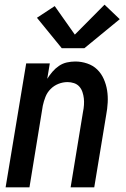

<svg xmlns="http://www.w3.org/2000/svg" viewBox="-20 -801 540 821"><path d="M4 0 92 -530H193L182 -464Q192 -480 204.5 -494.5Q217 -509 232.5 -519.5Q248 -530 266 -534Q284 -538 302 -538Q328 -538 353 -529.5Q378 -521 395.5 -504Q413 -487 423.5 -463.5Q434 -440 438 -414.5Q442 -389 440.5 -362Q439 -335 434 -309L383 0H282L335 -323Q338 -337 339 -352Q340 -367 338.5 -380.5Q337 -394 332.5 -407.5Q328 -421 319 -431Q310 -441 296.5 -445.5Q283 -450 269 -450Q249 -450 230 -442.5Q211 -435 196.5 -420.5Q182 -406 174.5 -387Q167 -368 163 -349L106 0ZM244 -595 138 -725 214 -775 300 -653 427 -781 492 -719 341 -595Z"/></svg>

Font: Iosevka Curly Semibold Oblique
Style: Regular
Weight: 600
Italic angle: -9°
Monospace: yes
Designer: Belleve Invis
Foundry: Belleve Invis
Version: Version 11.1.0; ttfautohint (v1.8.3)